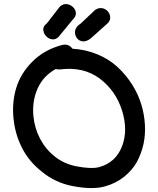

<svg xmlns="http://www.w3.org/2000/svg" viewBox="-20 -918 786 954"><path d="M502 8Q556 -7 596.5 -39.5Q637 -72 660 -113Q682 -154 693 -202Q703 -250 700 -299.5Q697 -349 683 -396Q667 -450 636.5 -498Q606 -546 564 -585Q522 -624 464 -648Q406 -672 340 -676Q320 -703 287 -694Q200 -671 141 -612Q83 -554 61 -482Q39 -410 47 -331Q54 -254 88.5 -185Q123 -116 189 -64Q254 -11 338 6Q440 26 502 8ZM474 -88Q435 -77 358 -92Q298 -104 252.5 -140Q207 -176 179.5 -228Q152 -280 146 -341Q139 -416 167 -478.5Q195 -541 257 -575Q267 -572 278 -573Q394 -588 475 -528Q556 -467 587 -367Q617 -269 586 -190Q555 -111 474 -88ZM272 -736 341 -820Q358 -836 357 -853Q356 -870 343 -882.5Q330 -895 312.5 -897.5Q295 -900 278 -886L213 -802Q194 -788 195 -770.5Q196 -753 208.5 -739Q221 -725 239 -722.5Q257 -720 272 -736ZM433 -729 509 -797Q527 -811 527.5 -828.5Q528 -846 517.5 -859.5Q507 -873 489.5 -877Q472 -881 453 -869L381 -801Q357 -786 353.5 -766.5Q350 -747 360.5 -731Q371 -715 390.5 -712.5Q410 -710 433 -729Z"/></svg>

Font: Balsamiq Sans
Style: Regular
Weight: 400
Designer: Michael Angeles
Foundry: Balsamiq SRL
Version: Version 1.020; ttfautohint (v1.8.4.7-5d5b);gftools[0.9.26]